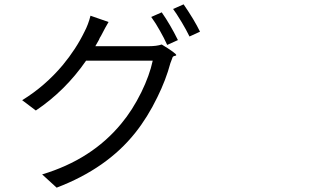

<svg xmlns="http://www.w3.org/2000/svg" viewBox="-20 -821 1540 892"><path d="M243.2 50.8 175.8 -10.7Q406.2 -80.1 543 -246.1Q594.7 -307.6 636.7 -392.6Q674.8 -470.7 689.5 -539.1H534.2H379.9Q283.2 -399.4 146.5 -307.6L83 -355.5Q189.5 -420.9 271.5 -518.6Q333 -592.8 372.1 -672.9Q390.6 -708 400.4 -748L484.4 -718.8Q471.7 -698.2 449.2 -654.3Q445.3 -648.4 443.8 -645.5Q442.4 -642.6 439.5 -635.7Q428.7 -616.2 422.9 -606.4H671.9Q708 -606.4 731.4 -614.3Q801.8 -571.3 798.8 -564.5Q797.9 -562.5 793 -561.5Q784.2 -560.5 781.2 -553.7Q780.3 -551.8 779.3 -547.9Q773.4 -533.2 771.5 -527.3Q751 -450.2 710.9 -369.1Q666 -276.4 608.4 -204.1Q476.6 -38.1 243.2 50.8ZM756.8 -612.3Q741.2 -646.5 722.7 -678.7Q705.1 -710.9 682.6 -742.2L731.4 -763.7Q771.5 -706.1 806.6 -634.8ZM860.4 -651.4Q844.7 -683.6 824.2 -717.8Q796.9 -762.7 784.2 -779.3L833 -800.8Q882.8 -728.5 909.2 -673.8Z"/></svg>

Font: Bpmf GenSeki Gothic R
Style: R
Weight: 400
Foundry: But Ko
Version: Version 1.320